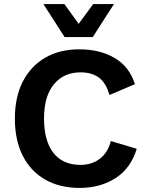

<svg xmlns="http://www.w3.org/2000/svg" viewBox="-20 -912 723 942"><path d="M651 -182Q621 -85 546 -37.5Q471 10 371 10Q273 10 201.5 -31Q130 -72 91.5 -148Q53 -224 53 -330Q53 -436 92 -512Q131 -588 202 -629Q273 -670 369 -670Q470 -670 542.5 -627.5Q615 -585 642 -499L517 -446Q500 -506 465 -531.5Q430 -557 375 -557Q293 -557 244.5 -498.5Q196 -440 196 -330Q196 -221 242 -162Q288 -103 375 -103Q429 -103 468.5 -132Q508 -161 524 -220ZM539 -892 435 -730H297L193 -892H296L366 -795L437 -892Z"/></svg>

Font: Work Sans SemiBold
Style: Regular
Weight: 600
Designer: Wei Huang
Foundry: Wei Huang
Version: Version 2.010; ttfautohint (v1.8.3)